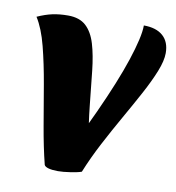

<svg xmlns="http://www.w3.org/2000/svg" viewBox="-72 -664 681 743"><g transform="rotate(10 268.0 -292.5)"><path d="M296 0Q283 5 253.5 9.5Q224 14 204 14Q181 14 167 10Q153 6 150 -1Q133 -69 119.5 -148.5Q106 -228 92.5 -307Q79 -386 62 -452.5Q45 -519 19 -560Q50 -574 77.5 -580Q105 -586 139 -586Q184 -586 209.5 -562.5Q235 -539 248 -495.5Q261 -452 267.5 -392Q274 -332 281.5 -259Q289 -186 304 -103H248Q284 -175 313.5 -239.5Q343 -304 365.5 -359.5Q388 -415 403 -460.5Q418 -506 426 -541Q434 -576 434 -599Q483 -599 509.5 -575.5Q536 -552 536 -508Q536 -478 519 -435.5Q502 -393 474.5 -342Q447 -291 414.5 -234Q382 -177 351 -118Q320 -59 296 0Z"/></g></svg>

Font: Merienda Black
Style: Regular
Weight: 900
Designer: Eduardo Rodriguez Tunni
Foundry: Eduardo Rodriguez Tunni
Version: Version 2.001